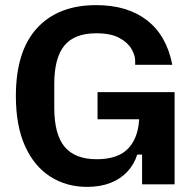

<svg xmlns="http://www.w3.org/2000/svg" viewBox="-20 -720 763 750"><path d="M320 10Q239 10 176 -30.5Q113 -71 77.5 -150Q42 -229 42 -345Q42 -520 124.5 -610Q207 -700 356 -700Q478 -700 554.5 -640.5Q631 -581 653 -467H508V-484Q508 -504 493.5 -529Q479 -554 446 -572Q413 -590 356 -590Q271 -590 231.5 -542Q192 -494 192 -392V-299Q192 -195 232.5 -146.5Q273 -98 358 -98Q444 -98 484 -143.5Q524 -189 524 -271V-321L564 -254H361V-360H662V0H535V-116H516Q504 -78 477.5 -49.5Q451 -21 411.5 -5.5Q372 10 320 10Z"/></svg>

Font: Mozilla Text ExtraLight
Style: Regular
Weight: 200
Designer: Studio DRAMA
Foundry: Studio DRAMA
Version: Version 1.000